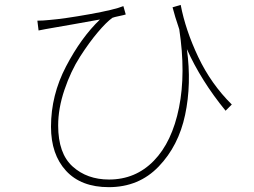

<svg xmlns="http://www.w3.org/2000/svg" viewBox="-20 -732 1040 785"><path d="M927.7 -304.7 902.3 -279.3Q801.8 -402.3 744.1 -531.2Q763.7 -388.7 736.8 -262.2Q710 -135.7 628.9 -51.3Q547.9 33.2 424.8 33.2Q311.5 33.2 250 -33.7Q188.5 -100.6 188.5 -213.9Q188.5 -342.8 250 -460.4Q311.5 -578.1 388.7 -652.3Q352.5 -645.5 276.9 -632.3Q201.2 -619.1 190.4 -617.2Q183.6 -616.2 165.5 -612.8Q147.5 -609.4 137.7 -607.4L132.8 -647.5Q156.2 -647.5 182.6 -650.4Q242.2 -655.3 345.7 -673.8Q449.2 -692.4 484.4 -707L494.1 -672.9Q489.3 -670.9 467.8 -666.5Q446.3 -662.1 439.5 -659.2Q415 -641.6 379.9 -600.1Q344.7 -558.6 307.1 -500Q269.5 -441.4 243.7 -365.2Q217.8 -289.1 217.8 -218.8Q217.8 -104.5 276.9 -51.3Q335.9 2 425.8 2Q534.2 2 608.9 -74.7Q683.6 -151.4 711.9 -292Q740.2 -432.6 712.9 -612.3Q694.3 -667 685.5 -702.1L718.8 -711.9Q738.3 -609.4 790.5 -499Q842.8 -388.7 927.7 -304.7Z"/></svg>

Font: Gen Shin Gothic Monospace ExtraLight
Style: Regular
Weight: 200
Designer: [Source Han Sans]
Ryoko NISHIZUKA  (kana & ideographs); Paul D. Hunt (Latin, Greek & Cyrillic); Wenlong ZHANG  (bopomofo
Version: Version 1.002.20150607